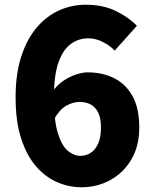

<svg xmlns="http://www.w3.org/2000/svg" viewBox="-20 -778 649 812"><path d="M324 14Q272 14 222 -7.5Q172 -29 132.5 -74.5Q93 -120 69.5 -192Q46 -264 46 -366Q46 -467 70.5 -541Q95 -615 136.5 -663Q178 -711 231 -734.5Q284 -758 342 -758Q416 -758 470 -731.5Q524 -705 559 -669L465 -564Q447 -584 416 -600Q385 -616 354 -616Q313 -616 280 -592.5Q247 -569 227.5 -514.5Q208 -460 208 -366Q208 -269 224.5 -215.5Q241 -162 266.5 -140.5Q292 -119 320 -119Q344 -119 363.5 -131.5Q383 -144 395 -170.5Q407 -197 407 -239Q407 -280 394.5 -303.5Q382 -327 362 -337Q342 -347 317 -347Q289 -347 260.5 -331Q232 -315 209 -274L201 -389Q219 -416 245.5 -434.5Q272 -453 300.5 -462.5Q329 -472 351 -472Q413 -472 462.5 -447.5Q512 -423 540.5 -371.5Q569 -320 569 -239Q569 -160 535.5 -103.5Q502 -47 446.5 -16.5Q391 14 324 14Z"/></svg>

Font: Noto Sans KR Thin Black
Style: Regular
Weight: 900
Version: Version 2.004-H2;hotconv 1.0.118;makeotfexe 2.5.65603